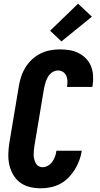

<svg xmlns="http://www.w3.org/2000/svg" viewBox="-20 -1010 540 1038"><path d="M201 8Q170 8 141 1Q112 -6 89 -23Q66 -40 51.5 -65Q37 -90 30.5 -118.5Q24 -147 25 -178Q26 -209 31 -240L82 -545Q86 -570 94.5 -596Q103 -622 117.5 -645.5Q132 -669 153 -688.5Q174 -708 199 -720.5Q224 -733 250.5 -738Q277 -743 303 -743Q330 -743 355.5 -739Q381 -735 404 -723.5Q427 -712 444.5 -694Q462 -676 471.5 -653Q481 -630 483 -603.5Q485 -577 481 -550L479 -540H342L343 -544Q345 -559 344.5 -574Q344 -589 338 -601.5Q332 -614 320 -621.5Q308 -629 293 -629Q282 -629 271 -624Q260 -619 251.5 -610.5Q243 -602 237.5 -591.5Q232 -581 228 -570Q224 -559 221.5 -548Q219 -537 217 -526L166 -221Q164 -209 163 -196.5Q162 -184 162 -172.5Q162 -161 165 -149.5Q168 -138 173 -128Q178 -118 188 -112Q198 -106 210 -106Q225 -106 239.5 -114.5Q254 -123 263.5 -136.5Q273 -150 278 -165Q283 -180 285 -195H422V-194Q418 -168 408.5 -142.5Q399 -117 384.5 -93.5Q370 -70 350 -49.5Q330 -29 305 -16Q280 -3 253.5 2.5Q227 8 201 8ZM312 -786 251 -844 402 -990 477 -920Z"/></svg>

Font: Iosevka Heavy Oblique
Style: Regular
Weight: 900
Italic angle: -9°
Monospace: yes
Designer: Belleve Invis
Foundry: Belleve Invis
Version: Version 32.5.0; ttfautohint (v1.8.4)